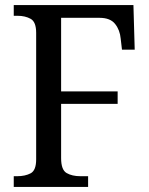

<svg xmlns="http://www.w3.org/2000/svg" viewBox="-20 -734 587 754"><path d="M34 0V-42H47Q79 -42 100.5 -53.5Q122 -65 122 -108V-605Q122 -648 100.5 -660Q79 -672 49 -672H34V-714H504L509 -539H459L454 -582Q451 -616 432 -640Q413 -664 371 -664H220V-375H442V-326H220V-113Q220 -67 241.5 -54.5Q263 -42 296 -42H326V0Z"/></svg>

Font: Noto Serif Myanmar SemiCondensed
Style: Regular
Weight: 400
Width: 4
Designer: Ben Mitchell and the Monotype Design Team
Foundry: Monotype Imaging Inc.
Version: Version 2.106; ttfautohint (v1.8.4.7-5d5b)